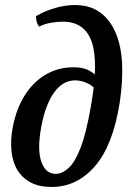

<svg xmlns="http://www.w3.org/2000/svg" viewBox="-20 -734 508 762"><path d="M185 8Q136 8 102.5 -9.5Q69 -27 49.5 -58.5Q30 -90 25.5 -134.5Q21 -179 31 -231Q45 -303 78.5 -356Q112 -409 161.5 -438Q211 -467 272 -467Q301 -467 321.5 -459.5Q342 -452 360 -435L359 -380Q343 -397 321.5 -406Q300 -415 278 -415Q229 -415 194.5 -366.5Q160 -318 144 -232Q127 -140 144 -92Q161 -44 201 -44Q227 -44 252.5 -67.5Q278 -91 300 -148Q322 -205 340 -308Q372 -485 344.5 -566.5Q317 -648 229 -648Q207 -648 181.5 -643.5Q156 -639 135 -628Q128 -638 125.5 -647.5Q123 -657 123 -670Q159 -691 199.5 -702.5Q240 -714 277 -714Q336 -714 376 -685.5Q416 -657 438.5 -605Q461 -553 464.5 -482Q468 -411 455 -326Q428 -156 356.5 -74Q285 8 185 8Z"/></svg>

Font: Vollkorn Medium
Style: Italic
Weight: 500
Italic angle: -11°
Designer: Friedrich Althausen
Foundry: Friedrich Althausen
Version: Version 5.000